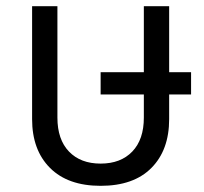

<svg xmlns="http://www.w3.org/2000/svg" viewBox="-20 -590 661 622"><path d="M599 -356V-284H528V-204Q528 -104 470.5 -46Q413 12 306 12Q200 12 142 -46Q84 -104 84 -204V-570H166V-209Q166 -138 203.5 -99Q241 -60 306 -60Q371 -60 408.5 -99Q446 -138 446 -209V-284H306V-356H446V-570H528V-356Z"/></svg>

Font: Anuphan
Style: Regular
Weight: 400
Designer: Cadson Demak
Version: Version 3.001;July 28, 2024;FontCreator 15.0.0.2974 64-bit